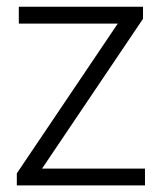

<svg xmlns="http://www.w3.org/2000/svg" viewBox="-20 -562 488 582"><path d="M31 0V-36.5L337 -490.5H37V-541.5H413.5V-505L107.5 -51H419.5V0Z"/></svg>

Font: Encode Sans Lt
Style: Regular
Weight: 300
Designer: Multiple Designers
Foundry: Impallari Type
Version: Version 3.002; ttfautohint (v1.8.3) -l 8 -r 50 -G 200 -x 14 